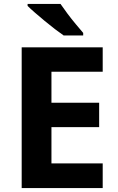

<svg xmlns="http://www.w3.org/2000/svg" viewBox="-20 -954 600 974"><path d="M501 0H90V-714H501V-590H241V-433H483V-309H241V-125H501ZM287 -934Q302 -912 322.5 -884.5Q343 -857 364.5 -831.5Q386 -806 402 -787V-774H303Q284 -787 258.5 -806.5Q233 -826 206.5 -848Q180 -870 157 -890Q134 -910 120 -924V-934Z"/></svg>

Font: Noto Sans Tangsa
Style: Regular
Weight: 400
Designer: David Williams
Foundry: Google LLC
Version: Version 1.504